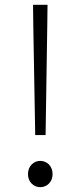

<svg xmlns="http://www.w3.org/2000/svg" viewBox="-20 -763 335 796"><path d="M126 -203H169L176 -658L177 -743H117L118 -658ZM147 13C174 13 198 -8 198 -41C198 -75 174 -96 147 -96C120 -96 96 -75 96 -41C96 -8 120 13 147 13Z"/></svg>

Font: Noto Sans SC Light
Style: Regular
Weight: 300
Designer: Ryoko NISHIZUKA 西塚涼子 (kana, bopomofo & ideographs); Paul D. Hunt (Latin, Greek & Cyrillic); Sandoll Communications 산돌커뮤니
Foundry: Adobe
Version: Version 2.004;hotconv 1.0.118;makeotfexe 2.5.65603